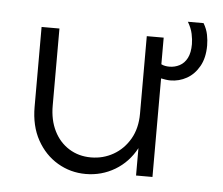

<svg xmlns="http://www.w3.org/2000/svg" viewBox="-41 -503 648 558"><g transform="rotate(5 283.0 -224.5)"><path d="M227.8 8.3Q183.3 8.3 145.8 -13.9Q108.3 -36.1 85.8 -76.7Q63.2 -117.4 63.2 -173.6V-406.2H115.3V-181.2Q115.3 -139.6 130.9 -108Q146.5 -76.4 174.7 -58.7Q202.8 -41 238.9 -41Q274.3 -41 304.2 -58Q334 -75 352.1 -106.2Q370.1 -137.5 370.1 -179.9V-406.2H419.4V-328.5Q425 -325.7 430.9 -324.7Q436.8 -323.6 443.1 -323.6Q459 -323.6 472.9 -330.9Q486.8 -338.2 494.8 -353.8Q502.8 -369.4 502.8 -394.4Q502.8 -407.6 499.3 -424.3Q495.8 -441 485.4 -458.3H531.2Q541 -441.7 544.1 -425.3Q547.2 -409 547.2 -394.4Q547.2 -358.3 533.3 -333.7Q519.4 -309 497.2 -296.5Q475 -284 449.3 -284Q443.1 -284 435.8 -285.1Q428.5 -286.1 422.2 -287.5V0H374.3V-79.9Q352.1 -38.2 313.2 -14.9Q274.3 8.3 227.8 8.3Z"/></g></svg>

Font: Afacad Flux Light
Style: Regular
Weight: 300
Designer: Kristian Moeller
Foundry: Dicotype
Version: Version 1.100